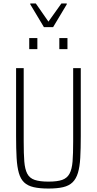

<svg xmlns="http://www.w3.org/2000/svg" viewBox="-20 -1082 560 1110"><path d="M260 8Q209 8 174.5 0Q140 -8 119.5 -27.5Q99 -47 89 -82Q79 -117 76 -169Q73 -221 73 -295V-688H117V-264Q117 -193 120.5 -148.5Q124 -104 137.5 -78Q151 -52 180.5 -42Q210 -32 260 -32Q311 -32 339.5 -42Q368 -52 382 -78Q396 -104 399.5 -148.5Q403 -193 403 -264V-688H447V-295Q447 -221 444 -169Q441 -117 430.5 -82.5Q420 -48 399.5 -28Q379 -8 345 0Q311 8 260 8ZM149 -798V-862H196V-798ZM323 -798V-862H370V-798ZM234 -925 155 -1057V-1062H187L260 -957L335 -1062H366V-1057L287 -925Z"/></svg>

Font: Saira Condensed ExtraLight
Style: Regular
Weight: 250
Width: 3
Designer: Hector Gatti with collaboration of the Omnibus-Type team
Foundry: Omnibus-Type
Version: Version 1.101